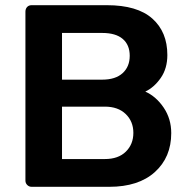

<svg xmlns="http://www.w3.org/2000/svg" viewBox="-20 -720 727 740"><path d="M102 0Q92 0 85 -7Q78 -14 78 -24V-675Q78 -686 84.5 -693Q91 -700 102 -700H392Q509 -700 567 -648.5Q625 -597 625 -508Q625 -456 599.5 -419.5Q574 -383 540 -367Q582 -348 611 -305Q640 -262 640 -207Q640 -114 577 -57Q514 0 401 0ZM374 -413Q425 -413 452.5 -438Q480 -463 480 -505Q480 -547 453 -570Q426 -593 374 -593H219V-413ZM384 -107Q436 -107 465 -135.5Q494 -164 494 -208Q494 -252 464.5 -280.5Q435 -309 384 -309H219V-107Z"/></svg>

Font: Rubik AZ
Style: Regular
Weight: 500
Designer: Hubert and Fischer
Foundry: Hubert & Fischer
Version: Version 2.000